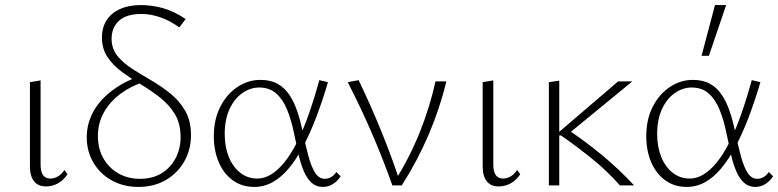

<svg xmlns="http://www.w3.org/2000/svg" viewBox="-20 -731 3068 757"><path d="M161 4Q130 4 114 -16.5Q98 -37 98 -76V-407L140 -414V-82Q140 -55 149.5 -41Q159 -27 179 -27Q194 -27 208.5 -35.5Q223 -44 234 -61L246 -44Q232 -22 210 -9Q188 4 161 4Z M526 6Q467 6 421 -19.5Q375 -45 348.5 -89.5Q322 -134 322 -190Q322 -227 334 -260Q346 -293 367 -320Q388 -347 414.5 -368Q441 -389 471 -405Q501 -421 531 -430L547 -408Q497 -392 455.5 -361.5Q414 -331 390 -288.5Q366 -246 366 -195Q366 -145 387.5 -107Q409 -69 446.5 -47.5Q484 -26 532 -26Q581 -26 616.5 -47.5Q652 -69 672 -106.5Q692 -144 692 -190Q692 -244 669.5 -281Q647 -318 611.5 -346Q576 -374 536.5 -397.5Q497 -421 462 -446.5Q427 -472 404.5 -505Q382 -538 382 -584Q382 -623 400.5 -651.5Q419 -680 453.5 -695.5Q488 -711 535 -711Q577 -711 620.5 -699.5Q664 -688 712 -656L687 -623Q648 -651 610 -663.5Q572 -676 538 -676Q478 -676 449 -649Q420 -622 420 -578Q420 -539 443 -510.5Q466 -482 501.5 -459.5Q537 -437 576.5 -414Q616 -391 651.5 -362.5Q687 -334 710 -294.5Q733 -255 733 -198Q733 -141 706.5 -94.5Q680 -48 633.5 -21Q587 6 526 6Z M982 6Q934 6 898 -20Q862 -46 842.5 -91.5Q823 -137 823 -194Q823 -260 848.5 -310Q874 -360 916 -388Q958 -416 1007 -416Q1047 -416 1074.5 -400.5Q1102 -385 1120.5 -357.5Q1139 -330 1151.5 -293.5Q1164 -257 1173 -215Q1185 -156 1196.5 -114Q1208 -72 1223 -49Q1238 -26 1261 -26Q1273 -26 1285 -32.5Q1297 -39 1306 -53L1323 -36Q1312 -18 1293.5 -6Q1275 6 1253 6Q1227 6 1209 -10Q1191 -26 1178.5 -54.5Q1166 -83 1157.5 -120.5Q1149 -158 1140 -202Q1129 -257 1112 -298.5Q1095 -340 1068.5 -363Q1042 -386 1002 -386Q967 -386 935.5 -364Q904 -342 885 -301Q866 -260 866 -202Q866 -152 882 -112.5Q898 -73 927 -50Q956 -27 995 -27Q1022 -27 1048.5 -43Q1075 -59 1100.5 -90Q1126 -121 1150 -168Q1174 -215 1196 -277Q1218 -339 1239 -415L1273 -407Q1251 -332 1226.5 -268Q1202 -204 1175 -153Q1148 -102 1118 -66.5Q1088 -31 1054.5 -12.5Q1021 6 982 6Z M1527 0Q1491 -102 1447 -204Q1403 -306 1351 -407L1394 -415Q1442 -315 1483 -214.5Q1524 -114 1557 -14H1535Q1594 -108 1634 -207Q1674 -306 1697 -410H1740Q1714 -303 1670 -200Q1626 -97 1564 0Z M1946 4Q1915 4 1899 -16.5Q1883 -37 1883 -76V-407L1925 -414V-82Q1925 -55 1934.5 -41Q1944 -27 1964 -27Q1979 -27 1993.5 -35.5Q2008 -44 2019 -61L2031 -44Q2017 -22 1995 -9Q1973 4 1946 4Z M2424 0Q2375 -56 2315 -104.5Q2255 -153 2192 -197H2180V-207L2417 -410H2473L2211 -195V-225Q2284 -177 2353 -120Q2422 -63 2480 0ZM2144 0V-407L2185 -413V0Z M2687 6Q2639 6 2603 -20Q2567 -46 2547.5 -91.5Q2528 -137 2528 -194Q2528 -260 2553.5 -310Q2579 -360 2621 -388Q2663 -416 2712 -416Q2752 -416 2779.5 -400.5Q2807 -385 2825.5 -357.5Q2844 -330 2856.5 -293.5Q2869 -257 2878 -215Q2890 -156 2901.5 -114Q2913 -72 2928 -49Q2943 -26 2966 -26Q2978 -26 2990 -32.5Q3002 -39 3011 -53L3028 -36Q3017 -18 2998.5 -6Q2980 6 2958 6Q2932 6 2914 -10Q2896 -26 2883.5 -54.5Q2871 -83 2862.5 -120.5Q2854 -158 2845 -202Q2834 -257 2817 -298.5Q2800 -340 2773.5 -363Q2747 -386 2707 -386Q2672 -386 2640.5 -364Q2609 -342 2590 -301Q2571 -260 2571 -202Q2571 -152 2587 -112.5Q2603 -73 2632 -50Q2661 -27 2700 -27Q2727 -27 2753.5 -43Q2780 -59 2805.5 -90Q2831 -121 2855 -168Q2879 -215 2901 -277Q2923 -339 2944 -415L2978 -407Q2956 -332 2931.5 -268Q2907 -204 2880 -153Q2853 -102 2823 -66.5Q2793 -31 2759.5 -12.5Q2726 6 2687 6ZM2746 -511 2799 -711H2843L2775 -511Z"/></svg>

Font: Ysabeau Office ExtraLight
Style: Regular
Weight: 250
Designer: Christian Thalmann (Catharsis Fonts)
Version: Version 2.001;gftools[0.9.30]; featfreeze: tnum,lnum,ss02